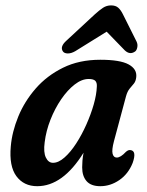

<svg xmlns="http://www.w3.org/2000/svg" viewBox="-20 -664 532 694"><path d="M392 -154Q383.5 -122 387 -108.2Q390.5 -94.5 402 -94.5Q416 -94.5 435 -115Q444 -123 451.5 -121.5Q475 -119 459.5 -75Q443.5 -35 411.2 -13Q379 9 342.5 9Q309 9 293 -9.2Q277 -27.5 277 -59Q277 -70.5 278 -83.2Q279 -96 282 -112Q207 9 114.5 9Q66 9 39.2 -27.2Q12.5 -63.5 19 -135Q23.5 -187.5 46 -242.5Q68.5 -297.5 109 -344Q149.5 -390.5 207.8 -419.2Q266 -448 342.5 -448Q414 -448 444.8 -431.2Q475.5 -414.5 472.5 -385.5Q471 -370.5 464 -362Q457 -353.5 448.8 -343.8Q440.5 -334 435.5 -316ZM141.5 -150Q136.5 -113.5 145.8 -94.5Q155 -75.5 171.5 -75.5Q191.5 -75.5 213.2 -94.8Q235 -114 255.2 -145.2Q275.5 -176.5 292 -213.5Q308.5 -250.5 318.8 -286.5Q329 -322.5 330 -351Q331 -364.5 324.8 -371.5Q318.5 -378.5 300.5 -378.5Q275.5 -378.5 249.8 -358.5Q224 -338.5 201.2 -305.2Q178.5 -272 162.5 -231.5Q146.5 -191 141.5 -150ZM252 -479Q237 -470.5 224.8 -470.8Q212.5 -471 207.5 -478Q195.5 -495 220 -517L322.5 -612Q339 -627 352.2 -635.8Q365.5 -644.5 381.5 -644.5Q398 -644.5 407.5 -636Q417 -627.5 424.5 -612L473.5 -514Q478.5 -503.5 476.2 -492.8Q474 -482 468.5 -478Q449.5 -464.5 431 -482L365.5 -549.5Z"/></svg>

Font: Fraunces 144pt SuperSoft SemiBold
Style: Italic
Weight: 600
Italic angle: -16°
Version: Version 1.000;[b76b70a41]